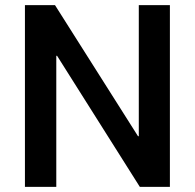

<svg xmlns="http://www.w3.org/2000/svg" viewBox="-20 -727 757 747"><path d="M641 0H524L202 -510H199V0H77V-707H194L517 -197H520V-707H641Z"/></svg>

Font: Asta Sans
Style: Bold
Weight: 700
Designer: 42dot
Version: Version 1.000